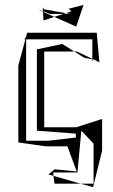

<svg xmlns="http://www.w3.org/2000/svg" viewBox="-20 -588 461 786"><path d="M178 126 199 132 198 119V118H297L313 -53L363 0V164H310L361 178L398 29V-101L292 -67H161V-377H284L235 -408L131 -386V-53L290 -41L291 -25L178 -12H88L87 -14V-427H358V-347L387 -333L376 -454H91L87 -438L80 -427H84L55 -320V-5L166 11H256L294 114L204 105ZM199 132 310 164H203ZM284 -377H295L358 -347V-345L324 -352ZM362 -344 358 -345V-337ZM292 -479 322 -568 261 -552 272 -542 250 -534 269 -531H240L202 -519ZM155 -556V-558L160 -550L250 -534L240 -531H185L156 -542ZM156 -540 202 -519 158 -504ZM135 -549 156 -540V-542Z"/></svg>

Font: Quebrada
Style: Regular
Weight: 400
Designer: deFharo
Foundry: deFharo
Version: Version 1.034 2012